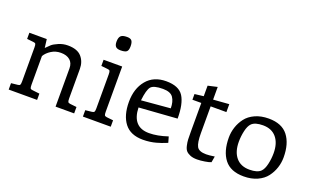

<svg xmlns="http://www.w3.org/2000/svg" viewBox="-80 -1114 2476 1524"><g transform="rotate(20 1158.5 -352.0)"><path d="M595 0H438V-323Q438 -368 410 -392Q382 -416 333 -416Q288 -416 252 -393Q216 -370 199 -340V-98Q199 -76 203 -68.5Q207 -61 222 -60L282 -53V0H42V-54L97 -60Q112 -61 116 -68.5Q120 -76 120 -98V-384Q120 -406 116 -413.5Q112 -421 97 -422L42 -428V-480H189L198 -408Q221 -432 236 -445Q251 -458 287.5 -474Q324 -490 365 -490Q445 -490 481 -449Q517 -408 517 -347V-98Q517 -76 521 -69Q525 -62 540 -60L595 -54Z M826 -480V-98Q826 -76 830 -69Q834 -62 849 -60L904 -54V0H669V-54L724 -60Q739 -62 743 -69Q747 -76 747 -98V-384Q747 -406 743 -413.5Q739 -421 724 -422L669 -428V-480ZM834 -653Q834 -619 820 -607.5Q806 -596 769 -596Q740 -596 728 -609Q716 -622 716 -650Q716 -684 730 -699Q744 -714 783 -714Q813 -714 823.5 -699.5Q834 -685 834 -653Z M1381 -242 1059 -219Q1064 -56 1206 -56Q1276 -56 1363 -85L1377 -36Q1375 -35 1359 -28.5Q1343 -22 1327 -16.5Q1311 -11 1288 -4.5Q1265 2 1236.5 6Q1208 10 1178 10Q1073 10 1022.5 -55.5Q972 -121 972 -235Q972 -348 1031 -419Q1090 -490 1196 -490Q1303 -490 1342 -428.5Q1381 -367 1381 -242ZM1058 -279 1302 -300Q1302 -356 1279 -390Q1256 -424 1192 -424Q1113 -424 1090.5 -397Q1068 -370 1058 -279Z M1440 -423V-471L1515 -480V-569L1594 -587V-480L1727 -490V-423H1594V-196Q1594 -116 1611.5 -84.5Q1629 -53 1690 -53Q1716 -53 1761 -60L1752 -9Q1738 -2 1701 4Q1664 10 1636 10Q1601 10 1578 0.5Q1555 -9 1542.5 -22.5Q1530 -36 1523.5 -64Q1517 -92 1516 -115Q1515 -138 1515 -181V-423Z M2277 -240Q2277 -195 2263 -152Q2249 -109 2221 -72Q2193 -35 2143.5 -12.5Q2094 10 2029 10Q1918 10 1866 -57Q1814 -124 1814 -240Q1814 -285 1828 -328Q1842 -371 1870 -408Q1898 -445 1947.5 -467.5Q1997 -490 2062 -490Q2173 -490 2225 -423Q2277 -356 2277 -240ZM2037 -424Q1970 -424 1942 -396Q1921 -375 1910.5 -328.5Q1900 -282 1900 -236Q1900 -152 1940 -104Q1980 -56 2054 -56Q2121 -56 2149 -84Q2170 -105 2180.5 -151.5Q2191 -198 2191 -244Q2191 -328 2151 -376Q2111 -424 2037 -424Z"/></g></svg>

Font: Enriqueta
Style: Regular
Weight: 400
Designer: Viviana Monsalve, Gustavo Ibarra
Foundry: Viviana Monsalve, Gustavo Ibarra
Version: Version 1.002